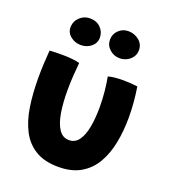

<svg xmlns="http://www.w3.org/2000/svg" viewBox="-140 -845 868 976"><g transform="rotate(20 294.5 -357.0)"><path d="M367 -489Q379.5 -493.5 402.8 -495.8Q426 -498 448 -498Q466.5 -498 489 -496.5Q511.5 -495 525.5 -493Q532 -452.5 535.5 -411.2Q539 -370 539 -330Q539 -256.5 526.2 -191.5Q513.5 -126.5 484.5 -77Q455.5 -27.5 407 0.8Q358.5 29 287.5 29Q212 29 163 -0.8Q114 -30.5 86.5 -83.8Q59 -137 48.2 -208.2Q37.5 -279.5 37.5 -362Q37.5 -398.5 39.2 -436.2Q41 -474 44 -511.5Q57 -512.5 78.2 -513.2Q99.5 -514 117 -513.5Q142 -513.5 167.2 -510.8Q192.5 -508 207 -503.5Q203.5 -469.5 201 -430.2Q198.5 -391 198.5 -351.5Q198.5 -285.5 207.2 -232.5Q216 -179.5 236.5 -148.5Q257 -117.5 292 -117.5Q325 -117.5 344.8 -145.5Q364.5 -173.5 373.2 -220.8Q382 -268 382 -326.5Q382 -370.5 377.8 -413.2Q373.5 -456 367 -489ZM182.5 -592Q152 -592 127.8 -610.8Q103.5 -629.5 103.5 -659Q103.5 -691.5 126.8 -713.8Q150 -736 182 -736Q217.5 -736 239.8 -713.8Q262 -691.5 262 -660Q262 -630.5 238.5 -611.2Q215 -592 182.5 -592ZM391.5 -596.5Q360 -596.5 336.8 -617.5Q313.5 -638.5 313.5 -669Q313.5 -699.5 335.2 -720.5Q357 -741.5 387 -741.5Q421 -741.5 445.8 -721Q470.5 -700.5 470.5 -668.5Q470.5 -647 459 -630.8Q447.5 -614.5 429.5 -605.5Q411.5 -596.5 391.5 -596.5Z"/></g></svg>

Font: Grandstander Thin
Style: Bold
Weight: 700
Version: Version 1.200